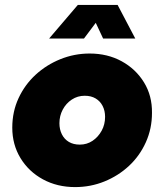

<svg xmlns="http://www.w3.org/2000/svg" viewBox="-20 -749 669 782"><path d="M286 13Q213 13 155 -18.5Q97 -50 63.5 -105Q30 -160 30 -229Q30 -294 55.5 -349Q81 -404 125 -444.5Q169 -485 226 -508Q283 -531 345 -531Q418 -531 475.5 -499.5Q533 -468 566.5 -413.5Q600 -359 599 -289Q599 -225 574 -169.5Q549 -114 505.5 -73.5Q462 -33 405.5 -10Q349 13 286 13ZM305 -160Q334 -160 357 -175.5Q380 -191 394 -216.5Q408 -242 408 -273Q408 -298 398 -317.5Q388 -337 369.5 -348Q351 -359 325 -359Q296 -359 272.5 -343.5Q249 -328 235.5 -302.5Q222 -277 222 -247Q222 -222 232 -202Q242 -182 260.5 -171Q279 -160 305 -160ZM180 -592 297 -729H459L531 -592H400L370 -656L322 -592Z"/></svg>

Font: MuseoModerno Thin Black
Style: Italic
Weight: 900
Italic angle: -9°
Version: Version 1.003